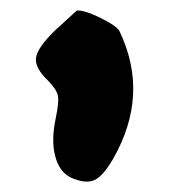

<svg xmlns="http://www.w3.org/2000/svg" viewBox="-20 -974 338 365"><path d="M85 -916.5 126 -954Q140.5 -955 171 -940Q201.5 -925 207 -915Q265 -794.5 195 -672Q176 -639 159.2 -631.5Q142.5 -624 114.5 -636.5Q93 -647 85 -677Q77 -707 86 -749.5Q92.5 -780.5 90 -792.2Q87.5 -804 72.5 -819.5Q45.5 -845 48.5 -864.5Q51.5 -884 85 -916.5Z"/></svg>

Font: Beth Ellen
Style: Regular
Weight: 400
Designer: Alyson Diaz
Version: Version 2.000